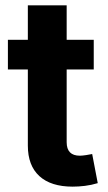

<svg xmlns="http://www.w3.org/2000/svg" viewBox="-20 -696 406 724"><path d="M333.5 -545.9V-434.1H231.4V-159.7Q231.4 -108.9 281.2 -108.9Q289.6 -108.9 304.4 -111.1Q319.3 -113.3 327.6 -115.2L348.6 -5.4Q324.2 2 300 4.9Q275.9 7.8 253.9 7.8Q171.9 7.8 128.4 -32Q85 -71.8 85 -147V-434.1H9.8V-545.9H85V-675.8H231.4V-545.9Z"/></svg>

Font: Inter
Style: Bold
Weight: 700
Designer: Rasmus Andersson
Foundry: rsms
Version: Version 4.001;git-9221beed3